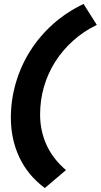

<svg xmlns="http://www.w3.org/2000/svg" viewBox="-20 -731 510 972"><path d="M35 -135Q35 -226 60.5 -312.5Q86 -399 133.5 -474Q181 -549 249 -609.5Q317 -670 403 -711Q420 -685 436.5 -658Q453 -631 470 -605Q402 -572 349 -524Q296 -476 259 -417.5Q222 -359 202.5 -291.5Q183 -224 183 -151Q183 -68 216 3.5Q249 75 314 130Q287 153 260.5 175.5Q234 198 207 221Q121 157 78 65.5Q35 -26 35 -135Z"/></svg>

Font: Rosa Sans Black
Style: Italic
Weight: 900
Italic angle: -12°
Designer: Pentagram / MCKL
Foundry: Pentagram / MCKL
Version: Version 1.005;September 16, 2019;FontCreator 11.5.0.2425 64-